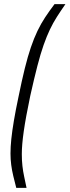

<svg xmlns="http://www.w3.org/2000/svg" viewBox="-20 -763 338 933"><path d="M59 150Q51 119 44.5 92Q38 65 34.5 38Q31 11 31 -17Q31 -49 35 -87.5Q39 -126 47.5 -176.5Q56 -227 70 -293Q86 -372 100.5 -430.5Q115 -489 130 -533Q145 -577 162 -612.5Q179 -648 199.5 -679Q220 -710 245 -743H298Q275 -710 256.5 -681Q238 -652 222.5 -619.5Q207 -587 192 -544.5Q177 -502 161.5 -442Q146 -382 127 -297Q105 -192 95.5 -125.5Q86 -59 86 -14Q86 17 89 43.5Q92 70 97.5 95.5Q103 121 109 150Z"/></svg>

Font: Saira UltraCondensed
Style: Italic
Weight: 400
Width: 1
Italic angle: -12°
Designer: Hector Gatti with collaboration of the Omnibus-Type team
Foundry: Omnibus-Type
Version: Version 1.101